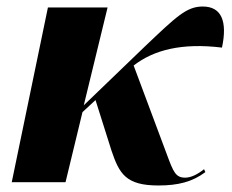

<svg xmlns="http://www.w3.org/2000/svg" viewBox="-20 -559 713 589"><path d="M16 0H181L233 -215L273 -252L322 -97C346 -26 366 10 466 10C526 10 570 -1 610 -31L606 -40C586 -24 566 -14 548 -14C519 -14 512 -31 492 -85L390 -358C452 -406 538 -428 661 -413C678 -493 660 -539 602 -539C552 -539 521 -508 425 -417L237 -236L310 -536H127Z"/></svg>

Font: Noto Serif Display ExtraBold
Style: Italic
Weight: 800
Italic angle: -12°
Designer: Monotype Design Team
Foundry: Monotype Imaging Inc.
Version: Version 2.009